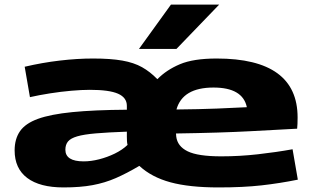

<svg xmlns="http://www.w3.org/2000/svg" viewBox="-20 -810 1372 840"><path d="M258 10Q154 10 99 -31.5Q44 -73 44 -152Q44 -202 67.5 -236Q91 -270 146 -290Q201 -310 296.5 -319.5Q392 -329 535 -330V-347Q535 -383 496.5 -400Q458 -417 373 -417Q338 -417 292 -413Q246 -409 198.5 -401.5Q151 -394 111 -385L88 -518Q165 -536 241.5 -545Q318 -554 387 -554Q464 -554 515 -545Q566 -536 601.5 -516Q637 -496 668 -464H669Q708 -504 767 -529Q826 -554 928 -554Q1282 -554 1282 -296Q1282 -281 1281.5 -268.5Q1281 -256 1280 -247Q1206 -243 1076 -236Q946 -229 750 -226Q750 -218 751 -213Q756 -170 801 -148Q846 -126 948 -126Q1028 -126 1108 -135Q1188 -144 1260 -157L1283 -24Q1204 -8 1124 1Q1044 10 936 10Q808 10 725.5 -12.5Q643 -35 590 -84H589Q535 -52 487 -31Q439 -10 385 0Q331 10 258 10ZM752 -331Q852 -332 929 -335Q1006 -338 1060 -341Q1042 -427 914 -427Q779 -427 752 -331ZM346 -104Q378 -104 413.5 -113Q449 -122 482 -138Q515 -154 538 -176Q536 -184 535.5 -193Q535 -202 535 -212V-234Q452 -231 399.5 -226.5Q347 -222 318 -213.5Q289 -205 277.5 -191Q266 -177 266 -155Q266 -104 346 -104ZM588 -596 728 -790H939L752 -596Z"/></svg>

Font: Georama ExtraExtended
Style: Bold
Weight: 700
Width: 8
Designer: Jean-Baptiste Levee
Foundry: Production Type
Version: Version 1.000